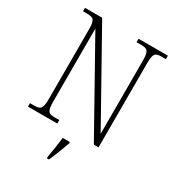

<svg xmlns="http://www.w3.org/2000/svg" viewBox="-216 -848 1108 1202"><g transform="rotate(30 338.0 -246.5)"><path d="M43 0H255V-25H224C175 -25 164 -35 164 -109V-634L519 0H553V-605C553 -679 565 -689 613 -689H642V-714H430V-689H462C510 -689 522 -679 522 -606V-80L167 -714H43V-689H72C120 -689 132 -679 132 -606V-109C132 -35 120 -25 72 -25H43ZM307 208V221H322C341 181 366 113 381 71V61H329C324 109 316 159 307 208Z"/></g></svg>

Font: Noto Serif Hebrew SemiCondensed ExtraLight
Style: Regular
Weight: 200
Width: 4
Designer: Monotype Design Team
Foundry: Monotype Imaging Inc.
Version: Version 2.004